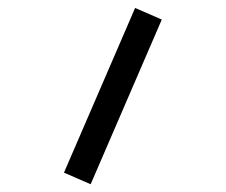

<svg xmlns="http://www.w3.org/2000/svg" viewBox="-20 -273 570 485"><path d="M209 192.4 141.6 163.1 321.3 -252.9 388.7 -223.6Z"/></svg>

Font: AzarMehrMonospaced
Style: SerifBold
Weight: 1
Designer: Amin Abedi
Version: Version 1.00